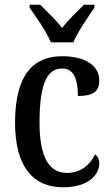

<svg xmlns="http://www.w3.org/2000/svg" viewBox="-20 -786 476 816"><path d="M196 -606H292C310 -651 355 -715 381 -753V-766H337C308 -737 269 -701 244 -667C218 -701 180 -737 151 -766H106V-753C133 -715 178 -651 196 -606ZM248 10C359 10 402 -46 402 -91C402 -110 395 -122 384 -130C364 -87 324 -51 265 -51C184 -51 148 -125 148 -266C148 -443 186 -495 245 -495C297 -495 311 -442 311 -378C378 -378 402 -399 402 -444C402 -508 341 -547 244 -547C131 -547 44 -480 44 -265C44 -68 128 10 248 10Z"/></svg>

Font: Noto Serif Devanagari Condensed Medium
Style: Regular
Weight: 500
Width: 3
Designer: Universal Thirst, Indian Type Foundry and the Monotype Design Team
Foundry: Monotype Imaging Inc.
Version: Version 2.004